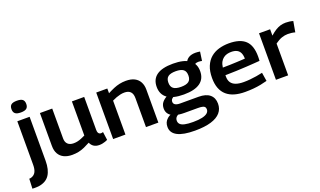

<svg xmlns="http://www.w3.org/2000/svg" viewBox="-119 -1317 3497 2099"><g transform="rotate(-20 1629.0 -267.0)"><path d="M213 -541V-31Q213 75 173 135Q133 195 45 207Q35 208 22.5 208.5Q10 209 -3 209Q-16 209 -27 208L-22 94Q-15 94 -9 93Q-3 92 3 90Q37 79 53.5 49Q70 19 70 -37V-541ZM141 -618Q95 -618 75 -634.5Q55 -651 55 -686Q55 -722 75 -738Q95 -754 141 -754Q187 -754 207 -738Q227 -722 227 -686Q227 -651 207 -634.5Q187 -618 141 -618Z M510 10Q456 10 416 -9Q376 -28 354.5 -65.5Q333 -103 333 -158V-541H476V-193Q476 -150 500 -127Q524 -104 568 -104Q592 -104 614 -109Q636 -114 658 -123Q680 -132 705 -144V-541H848V-158Q848 -138 853 -126.5Q858 -115 866.5 -110Q875 -105 885 -105Q898 -105 910 -110L923 -14Q911 -8 895 -2.5Q879 3 861.5 6.5Q844 10 825 10Q788 10 762.5 -6Q737 -22 723 -54Q688 -35 654.5 -20Q621 -5 586 2.5Q551 10 510 10Z M988 0V-541H1117V-486Q1157 -507 1191.5 -521.5Q1226 -536 1261 -543.5Q1296 -551 1335 -551Q1395 -551 1434.5 -530.5Q1474 -510 1494 -472.5Q1514 -435 1514 -385V0H1370V-338Q1370 -387 1346.5 -411.5Q1323 -436 1276 -436Q1251 -436 1227.5 -430.5Q1204 -425 1180.5 -416.5Q1157 -408 1131 -395V0Z M1862 220Q1727 220 1659 184.5Q1591 149 1591 79Q1591 51 1600.5 28.5Q1610 6 1632 -13Q1654 -32 1692 -46L1771 -19Q1750 -11 1736 -1Q1722 9 1716 21.5Q1710 34 1710 50Q1710 75 1726.5 91.5Q1743 108 1779.5 116Q1816 124 1875 124Q1939 124 1980.5 114.5Q2022 105 2042 87.5Q2062 70 2062 45Q2062 27 2054 17Q2046 7 2026.5 2.5Q2007 -2 1974 -2H1818Q1757 -2 1713 -15Q1669 -28 1645 -55.5Q1621 -83 1621 -124Q1621 -166 1644 -194.5Q1667 -223 1709 -244L1786 -220Q1762 -209 1748 -195.5Q1734 -182 1734 -161Q1734 -139 1753 -127Q1772 -115 1811 -115H2023Q2109 -115 2153.5 -77.5Q2198 -40 2198 28Q2198 89 2161 132Q2124 175 2049.5 197.5Q1975 220 1862 220ZM1883 -193Q1756 -193 1693 -238.5Q1630 -284 1630 -372Q1630 -461 1693 -506Q1756 -551 1883 -551Q2009 -551 2072.5 -506Q2136 -461 2136 -372Q2136 -284 2072.5 -238.5Q2009 -193 1883 -193ZM1883 -282Q1943 -282 1971 -303Q1999 -324 1999 -372Q1999 -421 1971 -442Q1943 -463 1883 -463Q1823 -463 1794.5 -442Q1766 -421 1766 -372Q1766 -324 1794.5 -303Q1823 -282 1883 -282ZM2088 -440 2031 -504Q2045 -542 2076.5 -560.5Q2108 -579 2156 -579Q2170 -579 2183 -577.5Q2196 -576 2208 -574L2193 -470Q2184 -472 2173 -473.5Q2162 -475 2152 -475Q2130 -475 2114 -466.5Q2098 -458 2088 -440Z M2522 10Q2453 10 2399.5 -5.5Q2346 -21 2308.5 -53.5Q2271 -86 2251.5 -136.5Q2232 -187 2232 -256Q2232 -336 2255.5 -392.5Q2279 -449 2320 -484Q2361 -519 2416 -535Q2471 -551 2533 -551Q2662 -551 2724 -493Q2786 -435 2786 -307Q2786 -298 2785.5 -284Q2785 -270 2784 -256Q2758 -254 2717 -251Q2676 -248 2623.5 -245Q2571 -242 2509.5 -239.5Q2448 -237 2380 -236Q2380 -232 2380 -228.5Q2380 -225 2380 -220Q2380 -177 2398.5 -150Q2417 -123 2453.5 -110Q2490 -97 2544 -97Q2580 -97 2617.5 -100.5Q2655 -104 2692.5 -110Q2730 -116 2765 -124L2781 -24Q2745 -14 2704 -6Q2663 2 2618 6Q2573 10 2522 10ZM2382 -324Q2426 -324 2466.5 -325.5Q2507 -327 2542 -328.5Q2577 -330 2602.5 -331.5Q2628 -333 2642 -334Q2641 -377 2628 -403Q2615 -429 2589.5 -441.5Q2564 -454 2525 -454Q2500 -454 2477 -448Q2454 -442 2434 -427Q2414 -412 2400.5 -387.5Q2387 -363 2382 -324Z M3011 -541V-467Q3046 -498 3075 -516Q3104 -534 3133 -542.5Q3162 -551 3195 -551Q3216 -551 3238 -548Q3260 -545 3280 -539L3258 -415Q3237 -421 3215.5 -423.5Q3194 -426 3174 -426Q3139 -426 3102.5 -413.5Q3066 -401 3024 -370V0H2882V-541Z"/></g></svg>

Font: Georama SemiExpanded SemiBold
Style: Regular
Weight: 600
Width: 6
Designer: Jean-Baptiste Levee
Foundry: Production Type
Version: Version 1.001